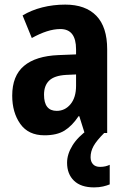

<svg xmlns="http://www.w3.org/2000/svg" viewBox="-20 -577 546 833"><path d="M263 -557Q351 -557 398 -508.5Q445 -460 445 -363V0H347L324 -73H321Q293 -31 260 -10.5Q227 10 173 10Q103 10 68 -39.5Q33 -89 33 -162Q33 -248 84 -291Q135 -334 234 -338L310 -341V-363Q310 -451 242 -451Q214 -451 183 -441Q152 -431 118 -412L78 -510Q116 -533 163.5 -545Q211 -557 263 -557ZM266 -252Q216 -249 193.5 -227.5Q171 -206 171 -166Q171 -96 226 -96Q262 -96 286 -125Q310 -154 310 -205V-254ZM373 105Q373 124 383.5 135.5Q394 147 414 147Q427 147 437.5 144.5Q448 142 456 138V223Q444 228 427 232Q410 236 388 236Q331 236 301 207Q271 178 271 129Q271 92 294.5 54Q318 16 364 -16L432 0Q399 33 386 56.5Q373 80 373 105Z"/></svg>

Font: Noto Sans Condensed
Style: Bold
Weight: 700
Width: 3
Designer: Monotype Design Team
Foundry: Monotype Imaging Inc.
Version: Version 2.013; ttfautohint (v1.8.4.7-5d5b)